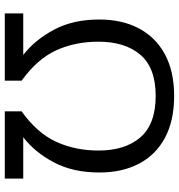

<svg xmlns="http://www.w3.org/2000/svg" viewBox="8 -762 765 822"><g transform="rotate(-90 391.0 -351.5)"><path d="M391 -68Q511 -68 567 -133.5Q623 -199 623 -313Q623 -413 586 -494Q549 -575 456 -642V-714H744V-635H566Q630 -586 674 -504Q718 -422 718 -310Q718 -212 680 -140Q642 -68 569 -28.5Q496 11 391 11Q285 11 212 -28Q139 -67 101 -139Q63 -211 63 -309Q63 -422 106.5 -504Q150 -586 214 -635H37V-714H325V-642Q232 -576 194.5 -494Q157 -412 157 -313Q157 -199 213.5 -133.5Q270 -68 391 -68Z"/></g></svg>

Font: TSCustom
Style: Regular
Weight: 400
Designer: Monotype Design Team
Foundry: Monotype Imaging Inc.
Version: Version 2.004; ttfautohint (v1.8.3) -l 8 -r 50 -G 200 -x 14 